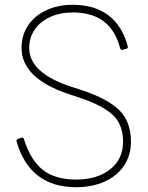

<svg xmlns="http://www.w3.org/2000/svg" viewBox="-20 -768 619 802"><path d="M49 -178V-180Q49 -185 55 -188L70 -193H73Q78 -193 80 -187Q108 -98 159.5 -58Q211 -18 298 -18Q386 -18 440 -60.5Q494 -103 494 -176Q494 -249 450 -289Q406 -329 312 -360L267 -375Q70 -441 70 -568Q70 -621 97.5 -662Q125 -703 174 -725.5Q223 -748 284 -748Q375 -748 433 -704Q491 -660 514 -574V-572Q514 -566 508 -564L492 -560H490Q484 -560 482 -566Q462 -642 413 -679Q364 -716 284 -716Q231 -716 189.5 -697Q148 -678 125 -644.5Q102 -611 102 -568Q102 -463 277 -406L323 -391Q431 -355 479 -307Q527 -259 527 -176Q527 -119 498 -76Q469 -33 417 -9.5Q365 14 298 14Q104 14 49 -178Z"/></svg>

Font: LINE Seed Sans TH App Thin
Style: Regular
Weight: 250
Designer: Dalton Maag Ltd | Thai characters by Cadson Demak Co.,Ltd.
Foundry: Dalton Maag Ltd
Version: Version 1.003